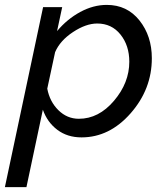

<svg xmlns="http://www.w3.org/2000/svg" viewBox="-60 -551 680 784"><path d="M116 -522H194L173 -424Q214 -473 267.5 -502Q321 -531 376 -531Q459 -531 509.5 -467.5Q560 -404 560 -313Q560 -187 473.5 -88.5Q387 10 273 10Q215 10 174 -21Q133 -52 115 -103L48 213H-40ZM468 -299Q468 -365 432 -410Q396 -455 337 -455Q291 -455 238 -420Q185 -385 165 -338L133 -189Q143 -136 178.5 -101Q214 -66 262 -66Q343 -66 405.5 -139.5Q468 -213 468 -299Z"/></svg>

Font: Raleway-v4020 Medium
Style: Italic
Weight: 500
Italic angle: -12°
Designer: Matt McInerney, Pablo Impallari, Rodrigo Fuenzalida
Foundry: Matt McInerney, Pablo Impallari, Rodrigo Fuenzalida
Version: Version 4.020;PS 004.020;hotconv 1.0.88;makeotf.lib2.5.64775